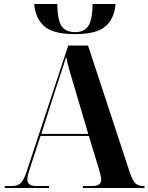

<svg xmlns="http://www.w3.org/2000/svg" viewBox="-20 -942 744 962"><path d="M356 -771Q248 -771 203 -809.5Q158 -848 151 -922H267Q268 -842 288.5 -811.5Q309 -781 356 -781Q402 -781 422.5 -812Q443 -843 444 -922H559Q553 -848 508 -809.5Q463 -771 356 -771ZM4 0V-10H41Q69 -10 84.5 -25.5Q100 -41 114 -84L322 -714H421L631 -76Q644 -38 658 -24Q672 -10 699 -10H704V0H395V-10H443Q487 -10 487 -42Q487 -52 483.5 -65Q480 -78 476 -94L425 -261H183L133 -108Q126 -87 121.5 -70.5Q117 -54 117 -43Q117 -10 162 -10H226V0ZM187 -271H422L357 -492Q346 -528 332.5 -574Q319 -620 311 -657Q301 -622 286.5 -579Q272 -536 261 -502Z"/></svg>

Font: Noto Serif Display SemiCondensed
Style: Bold
Weight: 700
Width: 4
Designer: Monotype Design Team
Foundry: Monotype Imaging Inc.
Version: Version 2.009